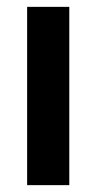

<svg xmlns="http://www.w3.org/2000/svg" viewBox="-20 -540 281 560"><path d="M182.1 -520V0H59.1V-520Z"/></svg>

Font: D-DIN-PRO
Style: Bold
Weight: 700
Designer: Charles Nix
Foundry: Datto Inc.
Version: Version 1.000;hotconv 1.0.109;makeotfexe 2.5.65596